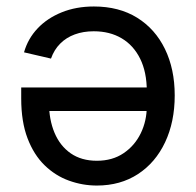

<svg xmlns="http://www.w3.org/2000/svg" viewBox="-20 -573 615 601"><path d="M273.9 -552.7Q352.5 -552.7 409.2 -517.6Q465.8 -482.4 496.3 -419.7Q526.9 -356.9 526.9 -274.4Q526.9 -191.4 496.8 -127.7Q466.8 -64 411.9 -28.1Q356.9 7.8 283.2 7.8Q238.3 7.8 195.8 -7.6Q153.3 -22.9 119.6 -55.7Q85.9 -88.4 66.2 -140.1Q46.4 -191.9 46.4 -264.6V-299.3H470.2V-225.6H93.3L133.3 -252.4Q133.3 -198.7 150.6 -157.5Q168 -116.2 201.4 -93Q234.9 -69.8 283.2 -69.8Q332 -69.8 366.9 -93.5Q401.9 -117.2 420.7 -156Q439.5 -194.8 439.5 -240.7V-287.6Q439.5 -347.2 418.7 -389.2Q397.9 -431.2 360.8 -453.1Q323.7 -475.1 273.4 -475.1Q240.7 -475.1 214.1 -465.3Q187.5 -455.6 168.5 -436.5Q149.4 -417.5 139.6 -389.6L55.2 -409.2Q67.4 -452.1 97.7 -484.1Q127.9 -516.1 173.1 -534.4Q218.3 -552.7 273.9 -552.7Z"/></svg>

Font: Inter 17pt
Style: Regular
Weight: 400
Version: Version 4.001;git-66647c0bb